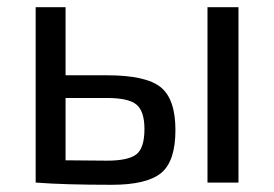

<svg xmlns="http://www.w3.org/2000/svg" viewBox="-20 -507 761 533"><path d="M162 -298H277Q385 -298 426 -265Q467 -232 467 -146Q467 -59 427 -26.5Q387 6 290 6Q159 6 82 0H79V-487H162ZM642 -487V0H556V-487ZM162 -62 277 -61Q336 -61 358.5 -78.5Q381 -96 381 -149Q381 -198 359 -216.5Q337 -235 277 -235H162Z"/></svg>

Font: Exo 2.0
Style: Regular
Weight: 400
Designer: Natanael Gama
Version: Version 1.001;PS 001.001;hotconv 1.0.70;makeotf.lib2.5.58329